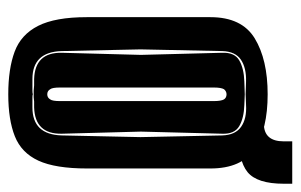

<svg xmlns="http://www.w3.org/2000/svg" viewBox="-148 -550 710 453"><g transform="rotate(90 206.5 -323.0)"><path d="M202 12Q142 12 101.5 -3Q61 -18 40.5 -58.5Q20 -99 20 -173V-465Q20 -539 70 -569.5Q120 -600 202 -600Q284 -600 330.5 -569.5Q377 -539 377 -465V-174Q377 -99 358.5 -59Q340 -19 301 -3.5Q262 12 202 12ZM166 -45H193Q199 -45 202 -46Q204 -45 209 -45H233Q297 -45 299 -114L303 -300L299 -493Q298 -524 278.5 -537.5Q259 -551 227 -549L202 -548L172 -549Q140 -550 120.5 -537Q101 -524 100 -493L96 -300L100 -114Q102 -45 166 -45ZM193 -48 181 -49H166Q103 -51 104 -114L109 -301L104 -493Q103 -522 122 -533Q141 -544 172 -545L202 -546L227 -545Q258 -544 277 -533Q296 -522 295 -493L290 -301L295 -114Q296 -51 233 -49H219L209 -48ZM202 -80Q210 -80 214 -87Q218 -92 218 -110V-473Q218 -490 214 -497Q210 -503 202 -503Q195 -503 190 -497Q186 -490 186 -473V-110Q186 -92 190 -87Q194 -80 202 -80ZM288 -530 250 -591H271Q313 -591 313 -638V-658H413V-638Q413 -575 385.5 -552.5Q358 -530 288 -530Z"/></g></svg>

Font: Alumni Sans Inline One
Style: Regular
Weight: 400
Designer: Robert E. Leuschke
Foundry: Robert E. Leuschke
Version: Version 1.100; ttfautohint (v1.8.3)